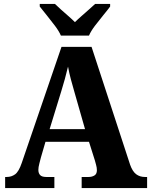

<svg xmlns="http://www.w3.org/2000/svg" viewBox="-20 -951 764 971"><path d="M6 0V-56H14Q38 -56 56.5 -69.5Q75 -83 90 -127L291 -714H443L638 -118Q650 -84 668.5 -70Q687 -56 713 -56H724V0H393V-56H428Q445 -56 457.5 -63.5Q470 -71 470 -90Q470 -103 466 -117Q462 -131 460 -139L430 -234H210L187 -155Q184 -143 179 -124Q174 -105 174 -92Q174 -75 183 -65.5Q192 -56 214 -56H255V0ZM231 -298H410L356 -487Q347 -518 338.5 -549.5Q330 -581 324 -614Q309 -551 290 -490ZM288 -771Q278 -794 258 -820.5Q238 -847 217 -873Q196 -899 181 -918V-931H258Q269 -920 287.5 -903.5Q306 -887 325.5 -870Q345 -853 359 -839Q373 -853 392.5 -870Q412 -887 430.5 -903.5Q449 -920 461 -931H537V-918Q523 -899 501.5 -873Q480 -847 460 -820.5Q440 -794 430 -771Z"/></svg>

Font: Noto Serif Myanmar SemiCondensed ExtraBold
Style: Regular
Weight: 800
Width: 4
Designer: Ben Mitchell and the Monotype Design Team
Foundry: Monotype Imaging Inc.
Version: Version 2.106; ttfautohint (v1.8.4.7-5d5b)